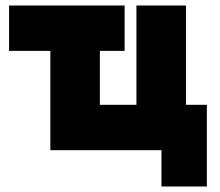

<svg xmlns="http://www.w3.org/2000/svg" viewBox="-20 -546 798 698"><path d="M163 -361H13V-526H433V-361H343V-165H476V-526H656V-165H732V132H567V0H163Z"/></svg>

Font: Raleway Black
Style: Regular
Weight: 900
Designer: Matt McInerney, Pablo Impallari, Rodrigo Fuenzalida
Foundry: Matt McInerney, Pablo Impallari, Rodrigo Fuenzalida
Version: Version 4.026